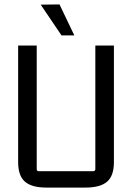

<svg xmlns="http://www.w3.org/2000/svg" viewBox="-20 -841 596 868"><path d="M367 7H189Q124 7 93 -19.5Q62 -46 62 -108V-635H146V-77Q146 -67 155 -67H401Q411 -67 411 -77V-635H495V-108Q495 -46 464 -19.5Q433 7 367 7ZM164 -820 258 -681H316L249 -821Z"/></svg>

Font: Gemunu Libre ExtraLight
Style: Regular
Weight: 400
Version: Version 1.100